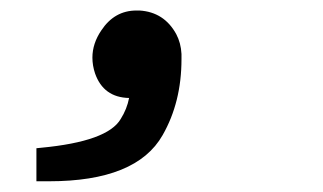

<svg xmlns="http://www.w3.org/2000/svg" viewBox="-20 -170 602 358"><path d="M220.7 12.7Q172.9 11.7 157.2 -33.2Q152.3 -47.9 152.3 -62.5Q152.3 -88.9 168.9 -113.3Q193.4 -150.4 234.4 -150.4H240.2Q286.1 -147.5 308.6 -106.4Q317.4 -89.8 318.4 -69.3Q318.4 -66.4 318.4 -59.6Q318.4 20.5 283.2 82Q234.4 168 71.3 168H57.6H47.9V106.4L56.6 105.5Q180.7 93.8 205.1 51.8Q216.8 33.2 220.7 12.7Z"/></svg>

Font: Hopone
Style: Regular
Weight: 400
Foundry: SIL International (SIL)
Version: Version 1.00 September 3, 2015, initial release